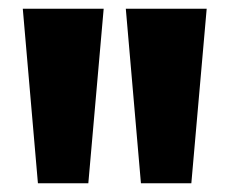

<svg xmlns="http://www.w3.org/2000/svg" viewBox="-20 -828 524 438"><path d="M66.5 -410 32 -808H216.5L181.5 -410ZM301.5 -410 267 -808H451.5L416.5 -410Z"/></svg>

Font: Encode Sans Condensed Thin ExtraBold
Style: Regular
Weight: 800
Version: Version 3.002